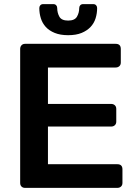

<svg xmlns="http://www.w3.org/2000/svg" viewBox="-20 -913 662 933"><path d="M311 -742Q273 -742 246 -753Q219 -764 202.5 -782Q186 -800 178.5 -824Q171 -848 171 -874Q171 -882 176 -887.5Q181 -893 190 -893H239Q248 -893 253 -887.5Q258 -882 258 -874Q258 -851 268.5 -832Q279 -813 311 -813Q343 -813 354 -832Q365 -851 365 -874Q365 -882 370 -887.5Q375 -893 384 -893H433Q442 -893 447 -887.5Q452 -882 452 -874Q452 -848 444.5 -824Q437 -800 420 -782Q403 -764 376.5 -753Q350 -742 311 -742ZM102 0Q91 0 84.5 -6.5Q78 -13 78 -24V-675Q78 -686 84.5 -693Q91 -700 102 -700H542Q567 -700 567 -675V-609Q567 -598 560 -591.5Q553 -585 542 -585H213V-408H520Q531 -408 538 -401.5Q545 -395 545 -384V-322Q545 -311 538 -304.5Q531 -298 520 -298H213V-115H550Q575 -115 575 -90V-24Q575 -13 568 -6.5Q561 0 550 0Z"/></svg>

Font: Fz Rubik Med
Style: Regular
Weight: 500
Designer: Hubert and Fischer
Foundry: Hubert and Fischer
Version: Vit hóa bi FontZin.com